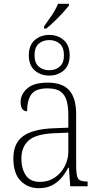

<svg xmlns="http://www.w3.org/2000/svg" viewBox="-20 -976 524 1006"><path d="M211 -838Q232 -867 251.5 -896Q271 -925 284 -956H341V-946Q328 -930 308 -908Q288 -886 265 -864Q242 -842 222 -826H211ZM238 -580Q193 -580 162 -607Q131 -634 131 -686Q131 -739 162 -766Q193 -793 238 -793Q283 -793 314 -766Q345 -739 345 -686Q345 -634 314 -607Q283 -580 238 -580ZM238 -608Q271 -608 293 -627Q315 -646 315 -686Q315 -728 293 -747Q271 -766 238 -766Q205 -766 183 -747Q161 -728 161 -686Q161 -646 183 -627Q205 -608 238 -608ZM183 10Q126 10 88 -28.5Q50 -67 50 -147Q50 -226 101.5 -263Q153 -300 262 -304L338 -307V-371Q338 -416 329.5 -447.5Q321 -479 297.5 -496Q274 -513 229 -513Q167 -513 144.5 -482Q122 -451 122 -393Q88 -393 88 -442Q88 -481 122 -512Q156 -543 230 -543Q308 -543 343.5 -502Q379 -461 379 -377V-109Q379 -56 389 -40.5Q399 -25 435 -25H439V0H348L341 -97H337Q324 -71 304 -46.5Q284 -22 254.5 -6Q225 10 183 10ZM190 -23Q233 -23 266.5 -45.5Q300 -68 319 -104.5Q338 -141 338 -181V-281L265 -278Q167 -274 129.5 -239.5Q92 -205 92 -145Q92 -93 115 -58Q138 -23 190 -23Z"/></svg>

Font: Noto Serif SemiCondensed ExtraLight
Style: Regular
Weight: 200
Width: 4
Designer: Monotype Design Team
Foundry: Monotype Imaging Inc.
Version: Version 2.014